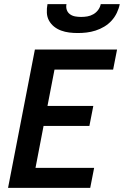

<svg xmlns="http://www.w3.org/2000/svg" viewBox="-20 -910 600 930"><path d="M19 0 149 -670H547L528 -573H244L210 -397H432L413 -300H191L152 -97H436L417 0ZM357 -750Q336 -750 315.5 -752.5Q295 -755 276 -762Q257 -769 242 -781Q227 -793 217.5 -810Q208 -827 207 -848Q206 -869 210 -890H302Q299 -875 303.5 -862Q308 -849 319 -841Q330 -833 344 -830.5Q358 -828 373 -828Q388 -828 403 -830.5Q418 -833 432 -841Q446 -849 455.5 -862Q465 -875 468 -890H560Q556 -869 546 -848Q536 -827 520.5 -810Q505 -793 485 -781Q465 -769 443 -762Q421 -755 399.5 -752.5Q378 -750 357 -750Z"/></svg>

Font: Lode Term
Style: Bold Italic
Weight: 700
Italic angle: -11°
Monospace: yes
Designer: Belleve Invis
Foundry: Belleve Invis
Version: Version 29.2.0